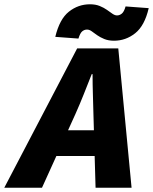

<svg xmlns="http://www.w3.org/2000/svg" viewBox="-86 -876 714 896"><path d="M-66 0 274 -650H466L528 0H360L350 -344Q349 -391 347.5 -436Q346 -481 346 -530H342Q323 -482 305 -436.5Q287 -391 266 -344L110 0ZM110 -148 138 -268H440L412 -148ZM446 -686Q420 -686 400.5 -694Q381 -702 367 -712Q353 -722 342 -730Q331 -738 320 -738Q308 -738 298 -730Q288 -722 280 -696L172 -704Q192 -787 235.5 -821.5Q279 -856 334 -856Q360 -856 379.5 -848Q399 -840 413 -830Q427 -820 438.5 -812Q450 -804 460 -804Q472 -804 482.5 -812.5Q493 -821 500 -846L608 -838Q589 -756 545 -721Q501 -686 446 -686Z"/></svg>

Font: Source Sans 3 Black
Style: Italic
Weight: 900
Italic angle: -11°
Designer: Paul D. Hunt
Foundry: Adobe
Version: Version 3.052;hotconv 1.1.0;makeotfexe 2.6.0